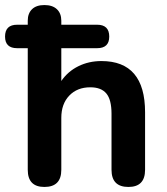

<svg xmlns="http://www.w3.org/2000/svg" viewBox="-40 -733 663 761"><path d="M136 8Q70 8 70 -60V-542H28Q-20 -542 -20 -588Q-20 -635 28 -635H70V-651Q70 -680 87 -696.5Q104 -713 136 -713Q168 -713 185.5 -696.5Q203 -680 203 -651V-635H345Q393 -635 393 -588Q393 -542 345 -542H203V-412Q229 -450 270.5 -470.5Q312 -491 362 -491Q535 -491 535 -288V-60Q535 8 469 8Q402 8 402 -60V-282Q402 -338 381.5 -362.5Q361 -387 318 -387Q266 -387 234.5 -354Q203 -321 203 -266V-60Q203 8 136 8Z"/></svg>

Font: Chiron GoRound TC SB
Style: Regular
Weight: 500
Designer: Ryoko NISHIZUKA 西塚涼子 (kana, bopomofo & ideographs); Paul D. Hunt (Latin, Greek & Cyrillic); Sandoll Communications 산돌커뮤니
Foundry: Adobe
Version: Version 1.000;hotconv 1.1.1;makeotfexe 2.6.0